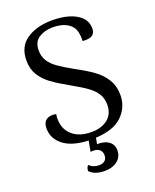

<svg xmlns="http://www.w3.org/2000/svg" viewBox="-166 -800 888 1103"><g transform="rotate(-20 278.5 -248.5)"><path d="M297 13 290 50Q336 49 362 68.5Q388 88 388 123Q388 162 358.5 186Q329 210 280 210Q219 210 189 178Q188 171 192 159.5Q196 148 201 145Q203 146 210.5 152.5Q218 159 231.5 163.5Q245 168 261 168Q284 168 296.5 156.5Q309 145 309 124Q309 104 296 91Q283 78 254 78L240 79L252 14Q151 10 99.5 -31Q48 -72 48 -133Q48 -195 108 -195Q113 -195 129 -193Q126 -181 126 -166Q126 -155 127 -149Q131 -94 172.5 -60Q214 -26 285 -26Q347 -26 385 -56.5Q423 -87 423 -144Q423 -181 406 -209Q389 -237 357 -260.5Q325 -284 268 -316Q198 -355 158.5 -384Q119 -413 96 -450.5Q73 -488 73 -540Q73 -624 134 -665.5Q195 -707 290 -707Q381 -707 436.5 -674.5Q492 -642 492 -585Q492 -539 446 -535Q442 -534 432 -534Q420 -534 414 -536Q415 -541 415 -552Q415 -568 412 -581Q407 -622 371.5 -645Q336 -668 280 -668Q230 -668 194.5 -645Q159 -622 159 -570Q159 -533 176.5 -505.5Q194 -478 226.5 -455Q259 -432 318 -399Q380 -366 421.5 -336Q463 -306 488 -265Q513 -224 513 -171Q513 -96 460 -44Q407 8 297 13Z"/></g></svg>

Font: Arima Madurai Medium
Style: Regular
Weight: 500
Designer: Joana Correia and Natanael Gama
Foundry: NDISCOVER
Version: Version 1.020